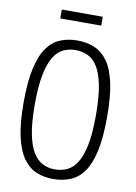

<svg xmlns="http://www.w3.org/2000/svg" viewBox="-94 -913 694 983"><g transform="rotate(10 253.0 -421.0)"><path d="M252 10Q204 10 164.5 -6.5Q125 -23 96 -63.5Q67 -104 51.5 -173.5Q36 -243 36 -349Q36 -457 51.5 -527Q67 -597 95.5 -637Q124 -677 164 -693.5Q204 -710 252 -710Q301 -710 341 -693.5Q381 -677 410 -637.5Q439 -598 454.5 -528Q470 -458 470 -351Q470 -243 454.5 -173Q439 -103 410.5 -63Q382 -23 341.5 -6.5Q301 10 252 10ZM252 -40Q287 -40 316 -53.5Q345 -67 366.5 -101Q388 -135 400 -195.5Q412 -256 412 -349Q412 -444 400 -504.5Q388 -565 366.5 -599Q345 -633 316 -646.5Q287 -660 252 -660Q218 -660 189 -646.5Q160 -633 139 -599Q118 -565 106 -504Q94 -443 94 -349Q94 -256 106 -196Q118 -136 139.5 -102Q161 -68 189.5 -54Q218 -40 252 -40ZM146 -806V-852H359V-806Z"/></g></svg>

Font: Georama SemiCondensed Light
Style: Regular
Weight: 300
Width: 4
Designer: Jean-Baptiste Levee
Foundry: Production Type
Version: Version 1.000